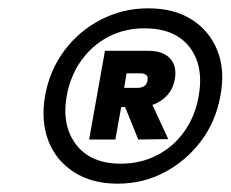

<svg xmlns="http://www.w3.org/2000/svg" viewBox="-20 -732 554 461"><path d="M262 -291Q201 -291 158 -318.5Q115 -346 96.5 -393Q78 -440 88 -501Q99 -563 134.5 -610.5Q170 -658 222.5 -685Q275 -712 336 -712Q398 -712 440.5 -685Q483 -658 502 -610.5Q521 -563 509 -501Q498 -440 462.5 -393Q427 -346 375.5 -318.5Q324 -291 262 -291ZM312 -397 273 -493H340L384 -398ZM270 -339Q318 -339 357.5 -359.5Q397 -380 423 -417Q449 -454 457 -501Q470 -574 435 -619Q400 -664 327 -664Q279 -664 240 -643.5Q201 -623 175 -586.5Q149 -550 140 -501Q128 -430 163 -384.5Q198 -339 270 -339ZM194 -397 232 -610H336Q371 -610 388 -592Q405 -574 400 -543Q395 -512 371 -493.5Q347 -475 313 -475H271L257 -397ZM278 -521H310Q320 -521 326.5 -525.5Q333 -530 334 -539Q336 -548 331 -552Q326 -556 317 -556H284Z"/></svg>

Font: DM Sans
Style: Bold Italic
Weight: 700
Italic angle: -10°
Designer: Colophon Foundry, Jonny Pinhorn
Foundry: Colophon Foundry
Version: Version 4.004;gftools[0.9.30]